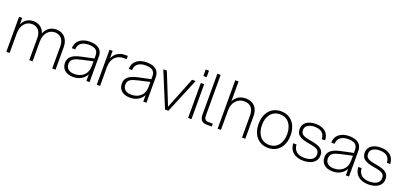

<svg xmlns="http://www.w3.org/2000/svg" viewBox="20 -1694 5636 2681"><g transform="rotate(20 2838.5 -354.0)"><path d="M744 -331V0H793V-336C793 -453 723 -532 617 -532C524 -532 468 -480 441 -410C418 -485 358 -532 276 -532C189 -532 137 -486 109 -423V-520H62V0H111V-291C111 -417 182 -487 268 -487C345 -487 403 -433 403 -331V0H452V-291C452 -417 523 -487 609 -487C686 -487 744 -433 744 -331Z M1252 0H1299V-383C1299 -475 1237 -532 1112 -532C1002 -532 906 -479 905 -360H954C956 -456 1032 -487 1112 -487C1203 -487 1251 -455 1251 -378V-333L1072 -295C944 -268 884 -223 884 -136C884 -48 945 12 1058 12C1138 12 1209 -20 1252 -96ZM935 -138C935 -207 983 -231 1079 -253L1251 -292V-221C1251 -92 1163 -33 1060 -33C974 -33 935 -77 935 -138Z M1406 0H1455V-283C1456 -420 1541 -478 1631 -478H1676V-526H1635C1567 -526 1493 -500 1453 -408V-520H1406Z M2097 0H2144V-383C2144 -475 2082 -532 1957 -532C1847 -532 1751 -479 1750 -360H1799C1801 -456 1877 -487 1957 -487C2048 -487 2096 -455 2096 -378V-333L1917 -295C1789 -268 1729 -223 1729 -136C1729 -48 1790 12 1903 12C1983 12 2054 -20 2097 -96ZM1780 -138C1780 -207 1828 -231 1924 -253L2096 -292V-221C2096 -92 2008 -33 1905 -33C1819 -33 1780 -77 1780 -138Z M2420 0H2470L2686 -520H2633L2446 -52L2258 -520H2205Z M2763 0H2813V-520H2763ZM2763 -623H2812V-720H2763Z M2936 -720V-121C2936 -51 2953 0 3046 0H3115V-43H3051C2996 -43 2985 -75 2985 -124V-720Z M3202 0H3251V-291C3251 -417 3333 -487 3419 -487C3513 -487 3564 -433 3564 -331V0H3613V-336C3613 -453 3550 -532 3427 -532C3340 -532 3283 -487 3251 -426V-720H3202Z M3954 12C4107 12 4192 -108 4192 -260C4192 -412 4107 -532 3954 -532C3800 -532 3716 -412 3716 -260C3716 -108 3800 12 3954 12ZM3766 -260C3766 -386 3829 -487 3954 -487C4078 -487 4141 -386 4141 -260C4141 -134 4078 -33 3954 -33C3829 -33 3766 -134 3766 -260Z M4477 12C4584 12 4679 -34 4679 -138C4679 -217 4639 -261 4489 -286C4361 -306 4328 -330 4328 -393C4328 -456 4388 -489 4466 -489C4563 -489 4614 -447 4619 -360H4668C4664 -467 4597 -532 4466 -532C4357 -532 4279 -479 4279 -392C4279 -309 4322 -265 4475 -241C4606 -221 4630 -192 4630 -136C4630 -63 4564 -31 4477 -31C4376 -31 4318 -79 4312 -170H4263C4268 -56 4347 12 4477 12Z M5107 0H5154V-383C5154 -475 5092 -532 4967 -532C4857 -532 4761 -479 4760 -360H4809C4811 -456 4887 -487 4967 -487C5058 -487 5106 -455 5106 -378V-333L4927 -295C4799 -268 4739 -223 4739 -136C4739 -48 4800 12 4913 12C4993 12 5064 -20 5107 -96ZM4790 -138C4790 -207 4838 -231 4934 -253L5106 -292V-221C5106 -92 5018 -33 4915 -33C4829 -33 4790 -77 4790 -138Z M5444 12C5551 12 5646 -34 5646 -138C5646 -217 5606 -261 5456 -286C5328 -306 5295 -330 5295 -393C5295 -456 5355 -489 5433 -489C5530 -489 5581 -447 5586 -360H5635C5631 -467 5564 -532 5433 -532C5324 -532 5246 -479 5246 -392C5246 -309 5289 -265 5442 -241C5573 -221 5597 -192 5597 -136C5597 -63 5531 -31 5444 -31C5343 -31 5285 -79 5279 -170H5230C5235 -56 5314 12 5444 12Z"/></g></svg>

Font: Aspekta 200
Style: Regular
Weight: 200
Designer: Ivo Dolenc
Version: Version 2.000